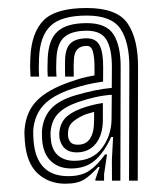

<svg xmlns="http://www.w3.org/2000/svg" viewBox="-20 -827 402 475"><path d="M299.2 -380 300 -660Q300.2 -722.2 278.2 -755.4Q256.2 -788.5 194.8 -788.5Q132 -788.5 105.2 -763.1Q78.5 -737.8 76.5 -682.5Q76.2 -671.2 76 -661.9Q75.8 -652.5 76.8 -637.5H55.5Q54.5 -652.8 54.5 -661.1Q54.5 -669.5 55 -683.2Q57.5 -745.8 87.6 -776.5Q117.8 -807.2 194.8 -807.2Q269.5 -807.2 295.6 -769.1Q321.8 -731 321.5 -660L320.8 -380ZM257 -380 256.8 -432 259.8 -488H255Q237.5 -449.5 214.4 -429.8Q191.2 -410 155.2 -410.2Q125 -410.5 106 -428.4Q87 -446.2 84.2 -481Q84 -483.5 83.8 -491.5Q83.5 -499.5 83.8 -503Q86.5 -535.8 105.5 -557.1Q124.5 -578.5 165.2 -590.8Q216.8 -606.2 256.5 -609.5L256.8 -660.2Q257 -705 243.8 -728Q230.5 -751 194.8 -751Q157 -751 138.9 -735Q120.8 -719 119.5 -680.5Q119.2 -673 119 -661.6Q118.8 -650.2 119.8 -637.5H98.2Q97.2 -650.5 97.5 -661.6Q97.8 -672.8 98 -681.8Q99.8 -728.8 122.4 -749.2Q145 -769.8 194.8 -769.8Q243.2 -769.8 261 -741.6Q278.8 -713.5 278.5 -660L277.8 -380ZM141.5 -372.5Q100.8 -372.5 73.2 -397.9Q45.8 -423.2 41.5 -476.8Q41 -484.8 40.6 -492.5Q40.2 -500.2 40.8 -507Q44.5 -550.5 70.8 -577.6Q97 -604.8 152.2 -624Q173.2 -631.2 182.9 -633.9Q192.5 -636.5 213.8 -640.5V-660.2Q213.8 -684.8 209.9 -699.1Q206 -713.5 194.8 -713.5Q163.8 -713.5 162.8 -679Q162.5 -673.8 162.2 -664.9Q162 -656 162.5 -637.5H141Q140.8 -651 140.8 -662.2Q140.8 -673.5 141 -679.8Q142 -708.5 155.1 -720.4Q168.2 -732.2 194.8 -732.2Q217.2 -732.2 226.4 -714.9Q235.5 -697.5 235.2 -660.2L235 -625.2Q210.2 -621.5 193.4 -617.4Q176.5 -613.2 158.2 -607.2Q110.8 -591.5 88.1 -567.2Q65.5 -543 62.2 -505Q62 -500.2 62.2 -492.4Q62.5 -484.5 63 -478.8Q70 -391.2 148.8 -391.2Q181.5 -391.2 201.1 -404.8Q220.8 -418.2 239.8 -444.8L244.8 -445L237.5 -396.2V-380H216.2L215.8 -382.8L226.5 -413.8H222.8Q204.5 -393.2 188.1 -382.9Q171.8 -372.5 141.5 -372.5ZM163.8 -429.2Q208.8 -429.2 232.2 -460.6Q255.8 -492 256 -533.2L256.5 -592.5Q218.5 -590.2 171.8 -574Q139 -562.5 122.9 -545Q106.8 -527.5 105 -498.5Q104.8 -496.8 105.1 -490.6Q105.5 -484.5 105.8 -482.8Q107.8 -456.5 123.2 -442.9Q138.8 -429.2 163.8 -429.2ZM169.5 -450Q134.8 -450 127.2 -484.8Q127 -486.2 126.8 -491Q126.5 -495.8 126.5 -497Q128.2 -520 140.6 -533.9Q153 -547.8 178.8 -557.8Q205.8 -568 234.5 -572.2V-531.2Q234.5 -493.2 217 -471.6Q199.5 -450 169.5 -450ZM172.8 -469Q212.8 -469 212.8 -529.5V-550.2Q201.2 -547.2 194.9 -545.1Q188.5 -543 185 -541.2Q166 -532 157.1 -522.6Q148.2 -513.2 148.2 -496.8Q148.2 -495 148.2 -491.9Q148.2 -488.8 148.8 -486.8Q150.8 -478.5 156 -473.8Q161.2 -469 172.8 -469Z"/></svg>

Font: Big Shoulders Inline Display Black
Style: Regular
Weight: 900
Designer: Patric King
Foundry: XO Type Co
Version: Version 1.000